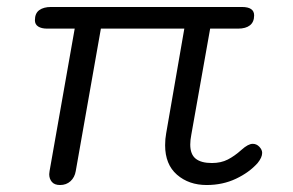

<svg xmlns="http://www.w3.org/2000/svg" viewBox="-20 -520 838 550"><path d="M731 -82Q731 -69 718 -53Q694 -26 656 -8Q618 10 572 10Q521 10 487 -19.5Q453 -49 453 -104Q453 -122 456 -138L508 -438H269L197 -30Q194 -12 182 -1Q170 10 152 10Q136 10 128.5 1Q121 -8 121 -21L122 -30L194 -438H115Q99 -438 89.5 -444Q80 -450 80 -462Q80 -482 92.5 -491Q105 -500 126 -500H673Q708 -500 708 -476Q708 -457 696 -447.5Q684 -438 662 -438H582L528 -134Q525 -119 525 -106Q525 -78 540.5 -65.5Q556 -53 587 -53Q613 -53 632.5 -63Q652 -73 672 -91Q691 -108 704 -108Q715 -108 723 -99.5Q731 -91 731 -82Z"/></svg>

Font: Kodchasan
Style: Italic
Weight: 400
Italic angle: -10°
Version: Version 1.000; ttfautohint (v1.6)